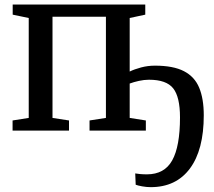

<svg xmlns="http://www.w3.org/2000/svg" viewBox="-20 -566 929 832"><path d="M34.5 0V-44L104.5 -55V-488L35 -502.5V-546.5H609.5V-502.5L542 -488V-256Q562.5 -266 591.5 -273.8Q620.5 -281.5 651.5 -281.5Q731 -281.5 777.2 -257.5Q823.5 -233.5 843.2 -185.8Q863 -138 863 -66.5Q863 83.5 803 164.2Q743 245 633 245Q615 245 596 241.5Q577 238 568 234.5L566 185.5Q573 187 586.8 188.2Q600.5 189.5 616.5 189.5Q692.5 189.5 726.2 129Q760 68.5 760 -57.5Q760 -146 730.5 -183.2Q701 -220.5 625.5 -220.5Q604.5 -220.5 582 -215.5Q559.5 -210.5 542 -204V-55L612 -44V0H368V-44L439 -55V-493.5H207.5V-55L279 -44V0Z"/></svg>

Font: Merriweather Text
Style: Regular
Weight: 400
Designer: Eben Sorkin
Foundry: Eben Sorkin
Version: Version 2.100; ttfautohint (v1.7.19-72a1) -l 8 -r 50 -G 200 